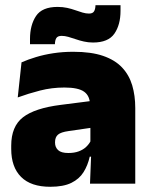

<svg xmlns="http://www.w3.org/2000/svg" viewBox="-20 -704 578 736"><path d="M325 0 330 -126 326.5 -130.5V-283.5L325 -301.5Q325 -336 302.8 -352.2Q280.5 -368.5 227 -368.5Q178.5 -368.5 133.8 -357Q89 -345.5 48 -330.5L62.5 -465Q87.5 -476 118 -485.2Q148.5 -494.5 184.5 -500Q220.5 -505.5 261 -505.5Q329.5 -505.5 375.2 -489.8Q421 -474 448 -445.2Q475 -416.5 486.8 -377Q498.5 -337.5 498.5 -290V0ZM172.5 12Q98.5 12 60.8 -25.8Q23 -63.5 23 -133V-145.5Q23 -219.5 68.2 -254.5Q113.5 -289.5 213 -302L338.5 -318L349 -217L242.5 -201.5Q213.5 -197.5 202.2 -187.8Q191 -178 191 -159V-157Q191 -139.5 202.8 -128.5Q214.5 -117.5 242 -117.5Q265 -117.5 281.8 -123.8Q298.5 -130 309.8 -140.5Q321 -151 327.5 -163.5L352.5 -103.5H324Q316.5 -70 300.2 -44Q284 -18 253.5 -3Q223 12 172.5 12ZM336.5 -541Q318.5 -541 301.8 -544.8Q285 -548.5 270 -553.8Q255 -559 241.5 -562.8Q228 -566.5 216.5 -566.5Q202 -566.5 196.5 -558.8Q191 -551 190.5 -535V-534.5H95V-554.5Q95 -608 118.2 -642.8Q141.5 -677.5 200.5 -677.5Q220.5 -677.5 237.5 -673.8Q254.5 -670 269 -664.8Q283.5 -659.5 296.5 -655.8Q309.5 -652 321 -652Q335 -652 340.2 -660Q345.5 -668 346 -683.5V-684H442V-662.5Q442 -609 418.5 -575Q395 -541 336.5 -541Z"/></svg>

Font: Anek Gujarati Medium ExtraBold
Style: Regular
Weight: 800
Version: Version 1.003